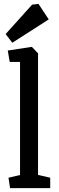

<svg xmlns="http://www.w3.org/2000/svg" viewBox="-20 -975 304 995"><path d="M32.1 0 24 -54 83.8 -68V-654.2H30.3L20.3 -713.1L145 -732.2L177.1 -698.6V-68.5L240.2 -54V0ZM43.8 -753.5 9.2 -798.4 146.2 -950.8 179.4 -954.8 232.6 -874.5Z"/></svg>

Font: Kreon Light
Style: Regular
Weight: 300
Designer: Julia Petretta
Foundry: Julia Petretta and Eli Heuer
Version: Version 2.002